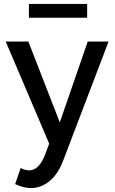

<svg xmlns="http://www.w3.org/2000/svg" viewBox="-20 -734 587 976"><path d="M137 222Q118 222 98.5 217Q79 212 57 202L85 120Q108 132 128 132Q179 132 210 50L230 -4L9 -523H124L284 -112L426 -523H532L302 80Q276 150 232.5 186Q189 222 137 222ZM127 -644V-714H423V-644Z"/></svg>

Font: Raleway SemiBold
Style: Regular
Weight: 600
Designer: Matt McInerney, Pablo Impallari, Rodrigo Fuenzalida
Foundry: Matt McInerney, Pablo Impallari, Rodrigo Fuenzalida
Version: Version 4.026